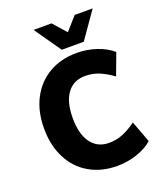

<svg xmlns="http://www.w3.org/2000/svg" viewBox="-171 -1064 1002 1186"><g transform="rotate(-20 330.0 -471.5)"><path d="M234.4 -360.4Q234.4 -254.9 276.4 -197.3Q318.4 -139.6 394.5 -139.6Q442.4 -139.6 484.9 -156.7Q527.3 -173.8 574.2 -208L627 -66.4Q587.9 -31.2 524.9 -9.8Q461.9 11.7 394.5 11.7Q290 11.7 210.9 -34.2Q131.8 -80.1 88.9 -164.6Q45.9 -249 45.9 -360.4Q45.9 -471.7 89.4 -555.2Q132.8 -638.7 211.4 -684.6Q290 -730.5 394.5 -730.5Q461.9 -730.5 524.9 -709Q587.9 -687.5 627 -652.3L574.2 -510.7Q527.3 -544.9 484.9 -562Q442.4 -579.1 394.5 -579.1Q318.4 -579.1 276.4 -522.5Q234.4 -465.8 234.4 -360.4ZM193.4 -955.1H311.5L387.7 -869.1L463.9 -955.1H582L460 -780.3H315.4Z"/></g></svg>

Font: Min Sans Black
Style: Regular
Weight: 900
Designer: Jinseong-Kim, NotoSansCJK, Nunito
Foundry: Jinseong-Kim
Version: Version 1.000